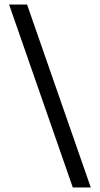

<svg xmlns="http://www.w3.org/2000/svg" viewBox="-20 -797 440 844"><path d="M99 -777H20L300 27H379Z"/></svg>

Font: Bounded Light
Style: Regular
Weight: 300
Designer: Vlad Churkin
Version: Version 3.0